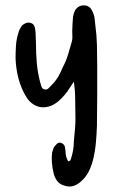

<svg xmlns="http://www.w3.org/2000/svg" viewBox="-20 -449 420 715"><path d="M255 -145Q246 -132 238.5 -120Q231 -108 222 -97Q211 -84 198.5 -73Q186 -62 170 -55Q132 -41 102 -62Q89 -71 80.5 -84Q72 -97 65 -112Q52 -140 45.5 -170.5Q39 -201 38 -232Q38 -255 39.5 -279Q41 -303 48 -325Q52 -341 63 -355Q69 -360 76.5 -363Q84 -366 93 -364Q109 -360 111 -340Q113 -327 113 -313.5Q113 -300 114 -286Q114 -250 117 -215Q120 -180 129 -145Q131 -137 134 -127.5Q137 -118 146 -116Q155 -114 161 -120.5Q167 -127 173 -133Q187 -147 196.5 -163Q206 -179 213 -197Q226 -221 233.5 -246Q241 -271 248 -296Q250 -305 249.5 -314Q249 -323 249 -332Q249 -346 250 -359.5Q251 -373 252 -386Q255 -403 261 -413Q274 -430 294 -429Q314 -428 323 -409Q330 -396 332 -382.5Q334 -369 335 -355Q340 -319 341 -282Q342 -245 342 -208Q342 -152 342 -94.5Q342 -37 341 19Q340 51 337 83.5Q334 116 326 148Q320 171 309.5 191.5Q299 212 279 229Q266 240 251 244Q236 248 219 242Q201 237 191.5 223Q182 209 179 193Q170 155 174 119Q176 111 179 103.5Q182 96 188 91Q191 86 196.5 83.5Q202 81 207 83Q221 88 222 100Q222 103 223 107Q224 111 224 115Q224 135 234 152Q240 151 242 147.5Q244 144 245 140Q250 124 252.5 108.5Q255 93 255 77Q257 56 259 34.5Q261 13 261 -8Q260 -42 260 -76.5Q260 -111 255 -145Z"/></svg>

Font: Delicious Handrawn
Style: Regular
Weight: 400
Designer: Agung Rohmat
Foundry: Agung Rohmat
Version: Version 1.002; ttfautohint (v1.8.4.7-5d5b);gftools[0.9.27]